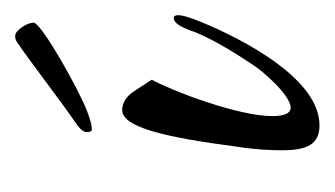

<svg xmlns="http://www.w3.org/2000/svg" viewBox="-114 -352 441 253"><g transform="rotate(-90 106.5 -225.5)"><path d="M63 -325C68 -325 75 -327 86 -331C115 -342 200 -390 203 -401C203 -402 203 -403 203 -403C203 -410 193 -426 186 -426C182 -426 180 -426 171 -419C164 -415 85 -355 72 -347C65 -342 60 -338 59 -333C59 -332 59 -331 59 -331C59 -327 60 -325 63 -325ZM68 -25C136 -25 192 -149 208 -191C211 -200 213 -206 213 -211C213 -215 212 -217 209 -217C203 -217 197 -208 191 -190C184 -172 170 -146 147 -112C141 -102 108 -63 91 -63C84 -63 80 -71 80 -87C80 -133 114 -221 128 -246C125 -251 120 -258 113 -269C106 -280 97 -285 88 -285C65 -285 52 -227 40 -136C36 -111 35 -91 35 -74C35 -41 43 -25 68 -25Z"/></g></svg>

Font: Comforter
Style: Regular
Weight: 400
Designer: Robert E. Leuschke
Foundry: Robert E. Leuschke
Version: Version 1.013; ttfautohint (v1.8.3)